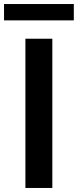

<svg xmlns="http://www.w3.org/2000/svg" viewBox="-53 -932 386 952"><path d="M73 0V-740H206.5V0ZM-33 -831V-912H313V-831Z"/></svg>

Font: Encode Sans Condensed Thin SemiBold
Style: Regular
Weight: 600
Version: Version 3.002